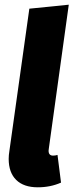

<svg xmlns="http://www.w3.org/2000/svg" viewBox="-20 -780 313 818"><path d="M188 -147 187 -138Q187 -117 206 -117Q216 -117 225 -120L240 -2Q195 18 141 18Q81 18 49 -13.5Q17 -45 17 -103Q17 -119 20 -137L105 -743L273 -760Z"/></svg>

Font: Fira Sans Condensed ExtraBold
Style: Italic
Weight: 800
Width: 3
Italic angle: -8°
Designer: bBox Type GmbH & Carrois Corporate GbR & Edenspiekermann AG
Foundry: bBox Type GmbH & Carrois Corporate GbR & Edenspiekermann AG
Version: Version 4.301